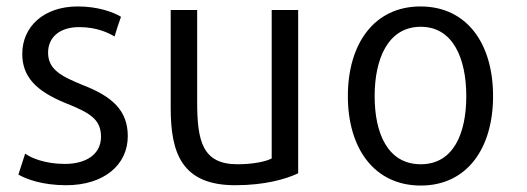

<svg xmlns="http://www.w3.org/2000/svg" viewBox="-20 -562 1633 595"><path d="M376 -140C376 -219 329 -263 235 -299C169 -326 129 -347 129 -399C129 -448 167 -478 225 -478C281 -478 316 -460 335 -449C341 -470 348 -490 355 -510C330 -525 283 -542 221 -542C115 -542 49 -479 49 -395C49 -324 92 -280 182 -243C260 -212 293 -192 293 -138C293 -84 247 -54 181 -54C119 -54 75 -73 58 -86L37 -21C61 -7 111 12 185 12C302 12 376 -51 376 -140Z M904 -25V-531H822V-71C803 -61 764 -53 716 -53C607 -53 591 -125 591 -247V-531H509V-227C509 -88 543 12 709 12C801 12 866 -7 904 -25Z M1425 -264C1425 -148 1385 -53 1284 -53C1182 -53 1141 -148 1141 -264C1141 -379 1182 -479 1284 -479C1385 -479 1425 -379 1425 -264ZM1508 -264C1508 -427 1427 -542 1283 -542C1140 -542 1058 -427 1058 -264C1058 -102 1140 13 1284 13C1427 13 1508 -102 1508 -264Z"/></svg>

Font: Repo
Style: Regular
Weight: 400
Designer: Stefan Peev
Foundry: Context Ltd
Version: Version 0.000